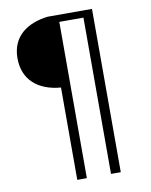

<svg xmlns="http://www.w3.org/2000/svg" viewBox="-95 -756 807 1026"><g transform="rotate(-10 308.0 -243.0)"><path d="M38 -495C38 -379 116 -311 240 -301V200H292V-648H423V200H476V-686H236C125 -673 38 -615 38 -495Z"/></g></svg>

Font: Repo Light
Style: Regular
Weight: 300
Designer: Stefan Peev
Foundry: Context Ltd
Version: Version 001.502